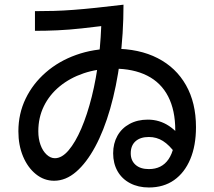

<svg xmlns="http://www.w3.org/2000/svg" viewBox="-20 -799 920 824"><path d="M465.6 -141.1Q465.6 -183.3 483.9 -216.1Q502.2 -248.9 536.1 -267.2Q570 -285.6 614.4 -285.6Q664.4 -285.6 705.6 -258.3Q746.7 -231.1 784.4 -173.3L733.3 -140Q706.7 -176.7 679.4 -193.9Q652.2 -211.1 618.9 -211.1Q582.2 -211.1 561.7 -192.8Q541.1 -174.4 541.1 -141.1Q541.1 -110 561.7 -91.7Q582.2 -73.3 618.9 -73.3Q674.4 -73.3 703.3 -115.6Q732.2 -157.8 732.2 -240Q732.2 -325.6 701.7 -385Q671.1 -444.4 611.7 -474.4Q552.2 -504.4 467.8 -504.4Q397.8 -504.4 338.9 -484.4Q280 -464.4 236.1 -428.3Q192.2 -392.2 168.3 -343.3Q144.4 -294.4 144.4 -235.6Q144.4 -203.3 153.9 -177.2Q163.3 -151.1 180 -135.6Q196.7 -120 215.6 -120Q245.6 -120 274.4 -153.9Q303.3 -187.8 328.9 -247.2Q354.4 -306.7 373.9 -384.4Q393.3 -462.2 403.9 -550.6Q414.4 -638.9 415.6 -731.1L450 -691.1Q386.7 -683.3 331.1 -677.2Q275.6 -671.1 226.1 -668.9Q176.7 -666.7 130 -666.7V-751.1Q170 -751.1 210.6 -752.2Q251.1 -753.3 295.6 -756.7Q340 -760 392.8 -765.6Q445.6 -771.1 510 -778.9Q510 -653.3 495 -540Q480 -426.7 452.8 -332.2Q425.6 -237.8 388.3 -168.9Q351.1 -100 306.7 -61.7Q262.2 -23.3 212.2 -23.3Q168.9 -23.3 133.9 -51.7Q98.9 -80 78.9 -127.8Q58.9 -175.6 58.9 -235.6Q58.9 -311.1 90 -375.6Q121.1 -440 176.7 -488.3Q232.2 -536.7 306.7 -563.3Q381.1 -590 467.8 -590Q577.8 -590 656.7 -549.4Q735.6 -508.9 778.3 -433.3Q821.1 -357.8 821.1 -253.3Q821.1 -174.4 796.7 -116.1Q772.2 -57.8 727.2 -26.1Q682.2 5.6 618.9 5.6Q573.3 5.6 538.3 -12.8Q503.3 -31.1 484.4 -64.4Q465.6 -97.8 465.6 -141.1Z"/></svg>

Font: Paperlogy 5 Medium
Style: Regular
Weight: 500
Designer: redesigned by Lee Juim, glyphs from Gmarket Sans & Montserrat
Foundry: PT&
Version: Version 1.001